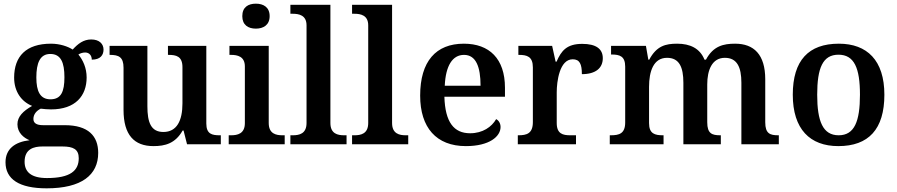

<svg xmlns="http://www.w3.org/2000/svg" viewBox="-20 -786 4888 1046"><path d="M234 240C425 240 515 167 515 47C515 -45 461 -104 333 -104H215C178 -104 162 -116 162 -138C162 -165 181 -184 202 -194C215 -192 243 -190 258 -190C391 -190 452 -264 452 -364C452 -416 432 -459 407 -489C416 -495 430 -500 444 -500C466 -500 480 -484 480 -461C528 -461 544 -487 544 -516C544 -546 522 -571 477 -571C435 -571 405 -548 376 -516C350 -533 306 -548 258 -548C122 -548 57 -479 57 -363C57 -287 97 -232 155 -209C106 -181 75 -151 75 -109C75 -63 109 -35 141 -22C62 -13 10 25 10 98C10 190 84 240 234 240ZM255 -245C199 -245 178 -288 178 -364C178 -443 198 -492 254 -492C312 -492 331 -445 331 -365C331 -287 313 -245 255 -245ZM236 184C150 184 114 151 114 95C114 25 165 12 211 12H320C379 12 409 27 409 76C409 144 363 184 236 184Z M816 10C879 10 935 -4 975 -75H980L999 0H1183V-49H1177C1136 -49 1104 -55 1104 -113V-536H895V-487H898C939 -487 974 -480 974 -420V-223C974 -128 943 -67 870 -67C802 -67 783 -120 783 -207V-536H577V-487H579C626 -487 653 -476 653 -417V-187C653 -51 711 10 816 10Z M1374 -630C1415 -630 1449 -650 1449 -698C1449 -747 1415 -766 1374 -766C1332 -766 1300 -747 1300 -698C1300 -650 1332 -630 1374 -630ZM1226 0H1531V-49H1519C1484 -49 1444 -57 1444 -116V-536H1230V-487H1239C1273 -487 1314 -479 1314 -424V-115C1314 -57 1273 -49 1239 -49H1226Z M1562 0H1868V-49H1855C1820 -49 1780 -57 1780 -116V-760H1562V-711H1575C1609 -711 1650 -703 1650 -648V-116C1650 -57 1610 -49 1575 -49H1562Z M1898 0H2204V-49H2191C2156 -49 2116 -57 2116 -116V-760H1898V-711H1911C1945 -711 1986 -703 1986 -648V-116C1986 -57 1946 -49 1911 -49H1898Z M2518 10C2647 10 2707 -43 2707 -94C2707 -114 2697 -130 2683 -137C2659 -95 2610 -60 2541 -60C2453 -60 2405 -120 2401 -259H2731V-308C2731 -466 2646 -548 2507 -548C2355 -548 2269 -452 2269 -265C2269 -91 2357 10 2518 10ZM2598 -319H2403C2408 -428 2445 -487 2508 -487C2573 -487 2598 -422 2598 -319Z M2801 0H3118V-49H3087C3046 -49 3013 -57 3013 -116V-283C3013 -341 3028 -463 3100 -463C3138 -463 3150 -437 3150 -382C3225 -382 3264 -415 3264 -469C3264 -519 3228 -547 3152 -547C3068 -547 3038 -510 3012 -450H3007L2988 -536H2804V-487H2807C2851 -487 2883 -478 2883 -419V-121C2883 -58 2849 -49 2804 -49H2801Z M3302 0H3595V-49H3592C3548 -49 3516 -57 3516 -115V-313C3516 -397 3540 -471 3614 -471C3680 -471 3703 -421 3703 -335V0H3907V-49H3904C3859 -49 3833 -58 3833 -120V-326C3833 -404 3859 -471 3929 -471C3995 -471 4019 -421 4019 -335V0H4223V-49H4220C4175 -49 4149 -58 4149 -120V-354C4149 -489 4087 -548 3985 -548C3922 -548 3866 -536 3826 -461H3818C3793 -523 3739 -548 3669 -548C3606 -548 3557 -536 3517 -461H3512L3499 -536H3309V-489H3312C3356 -489 3386 -480 3386 -423V-119C3386 -58 3353 -49 3308 -49H3302Z M4547 10C4712 10 4798 -82 4798 -270C4798 -457 4704 -548 4550 -548C4385 -548 4299 -457 4299 -270C4299 -82 4393 10 4547 10ZM4549 -49C4463 -49 4432 -125 4432 -270C4432 -415 4462 -488 4548 -488C4634 -488 4665 -415 4665 -270C4665 -125 4635 -49 4549 -49Z"/></svg>

Font: Noto Serif Yezidi SemiBold
Style: Regular
Weight: 600
Designer: Dalton Maag Ltd
Foundry: Dalton Maag Ltd
Version: Version 1.001